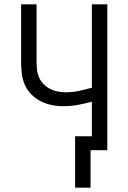

<svg xmlns="http://www.w3.org/2000/svg" viewBox="-20 -690 590 882"><path d="M325 172V-64H402V-223Q370 -214 337 -208Q304 -202 271 -202Q244 -202 217.5 -207.5Q191 -213 167 -225Q143 -237 123.5 -257Q104 -277 93.5 -301.5Q83 -326 80 -353Q77 -380 77 -407V-670H148V-407Q148 -389 150 -370Q152 -351 159.5 -334Q167 -317 180.5 -303.5Q194 -290 210.5 -281.5Q227 -273 245.5 -269.5Q264 -266 283 -266Q313 -266 343 -272.5Q373 -279 402 -287V-670H473V0H396V172Z"/></svg>

Font: Lode
Style: Regular
Weight: 400
Monospace: yes
Designer: Belleve Invis
Foundry: Belleve Invis
Version: Version 29.2.0; ttfautohint (v1.8.3)